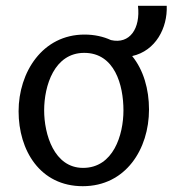

<svg xmlns="http://www.w3.org/2000/svg" viewBox="-20 -628 594 661"><path d="M265 13C413 13 493 -115 493 -251C493 -321 474 -387 435 -435C516 -453 557 -532 554 -608H455C464 -530 427 -475 362 -490C336 -502 305 -509 271 -509C126 -509 44 -379 44 -245C44 -110 118 13 265 13ZM266 -50C166 -50 132 -166 132 -248C132 -333 167 -446 270 -446C375 -446 405 -335 405 -248C405 -163 370 -50 266 -50Z"/></svg>

Font: Rosario
Style: Regular
Weight: 400
Designer: Hector Gatti
Foundry: Omnibus Type
Version: Version 1.100